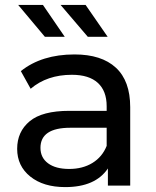

<svg xmlns="http://www.w3.org/2000/svg" viewBox="-20 -757 638 783"><path d="M155 -737 244 -607H163L54 -737ZM329 -737 419 -607H338L227 -737ZM284 -535Q394 -535 452.5 -481Q511 -427 511 -320V0H420V-70Q369 6 246 6Q157 6 103.5 -37Q50 -80 50 -150Q50 -220 101 -262.5Q152 -305 263 -305H415V-324Q415 -386 379 -419Q343 -452 273 -452Q172 -452 105 -395L65 -467Q150 -535 284 -535ZM415 -162V-236H267Q145 -236 145 -154Q145 -114 176 -91Q207 -68 262 -68Q317 -68 357 -92.5Q397 -117 415 -162Z"/></svg>

Font: false
Style: Regular
Weight: 500
Designer: Julieta Ulanovsky
Foundry: Julieta Ulanovsky
Version: Version 7.222;hotconv 1.0.109;makeotfexe 2.5.65596